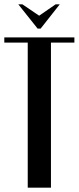

<svg xmlns="http://www.w3.org/2000/svg" viewBox="-26 -873 366 893"><path d="M320 -675H211V0H103V-675H-6V-699H320ZM78 -853 156 -800 233 -853H252L163 -740H149L59 -853Z"/></svg>

Font: Moniqa Extra Bold Narrow Heading
Style: Regular
Weight: 800
Width: 4
Designer: Rajesh Rajput
Foundry: Rajesh Rajput
Version: Version 1.000;December 15, 2022;FontCreator 14.0.0.2794 32-b